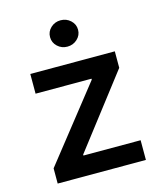

<svg xmlns="http://www.w3.org/2000/svg" viewBox="-113 -843 788 928"><g transform="rotate(-15 281.0 -379.5)"><path d="M60.1 0V-76.2L349.1 -442.4V-447.3H69.3V-545.9H492.2V-463.4L215.3 -103.5V-98.6H501.5V0ZM277.3 -627Q248.5 -627 228 -646.2Q207.5 -665.5 207.5 -692.9Q207.5 -720.7 228 -739.7Q248.5 -758.8 277.3 -758.8Q306.2 -758.8 326.9 -739.7Q347.7 -720.7 347.7 -692.9Q347.7 -665.5 326.9 -646.2Q306.2 -627 277.3 -627Z"/></g></svg>

Font: Inter
Style: 540
Weight: 540
Designer: Rasmus Andersson
Foundry: rsms
Version: Version 4.001;git-66647c0bb